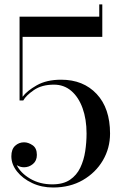

<svg xmlns="http://www.w3.org/2000/svg" viewBox="-20 -824 540 854"><path d="M435 -660H80.5V-393.5Q99.5 -419.5 143.2 -444.5Q187 -469.5 252 -469.5Q350.5 -469.5 410 -406Q469.5 -342.5 469.5 -230Q469.5 -165 437.5 -110.5Q405.5 -56 348.5 -23Q291.5 10 216 10Q165 10 123 -9.8Q81 -29.5 55.8 -61.2Q30.5 -93 30.5 -129Q30.5 -160 47.2 -175.5Q64 -191 87 -191Q106 -191 125 -178Q144 -165 144 -135Q144 -109 126.5 -94.5Q109 -80 87 -80Q69.5 -80 54.5 -89.5Q71.5 -54.5 114.2 -29.2Q157 -4 212.5 -4Q261 -4 291 -24.2Q321 -44.5 337 -78Q353 -111.5 359 -151.2Q365 -191 365 -230Q365 -294 347.2 -343Q329.5 -392 297 -419.8Q264.5 -447.5 220 -447.5Q165.5 -447.5 130.5 -423.2Q95.5 -399 83.5 -377H67V-750H421.5V-804.5H435Z"/></svg>

Font: Bodoni Moda 16pt
Style: Regular
Weight: 400
Version: Version 2.3